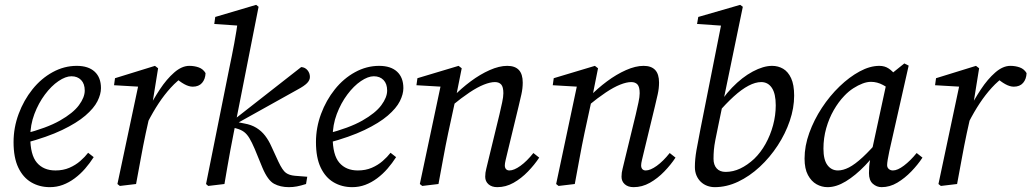

<svg xmlns="http://www.w3.org/2000/svg" viewBox="-20 -760 4260 793"><path d="M186 13Q143 13 109 -7Q75 -27 55.5 -68Q36 -109 36 -173Q36 -233 57 -289.5Q78 -346 114 -391Q150 -436 197.5 -462Q245 -488 297 -488Q345 -488 371 -464Q397 -440 397 -396Q397 -371 382.5 -342Q368 -313 332.5 -282.5Q297 -252 236.5 -223Q176 -194 83 -169L79 -207Q173 -231 227.5 -262Q282 -293 306 -325.5Q330 -358 330 -386Q330 -414 315 -429.5Q300 -445 275 -445Q251 -445 221.5 -425Q192 -405 165.5 -369.5Q139 -334 122 -289Q105 -244 105 -194Q105 -120 132.5 -88Q160 -56 209 -56Q241 -56 266.5 -67Q292 -78 311.5 -95Q331 -112 344 -129L367 -111Q351 -86 331.5 -63.5Q312 -41 288.5 -23.5Q265 -6 239.5 3.5Q214 13 186 13Z M590 -255 577 -304H590Q612 -348 640 -390.5Q668 -433 699.5 -460.5Q731 -488 762 -488Q783 -488 801 -481.5Q819 -475 829 -458Q828 -433 814.5 -417.5Q801 -402 776 -402Q760 -402 741 -412.5Q722 -423 705 -439L693 -451L743 -454V-448Q712 -427 685.5 -398Q659 -369 635.5 -333.5Q612 -298 590 -255ZM465 0 553 -415 571 -401 451 -408 455 -437 620 -488 633 -478 609 -329 604 -309 582 -210Q571 -158 561.5 -105.5Q552 -53 542 0L475 8Z M831 0 927 -478Q938 -530 947.5 -581Q957 -632 964 -684L982 -653L865 -661L869 -690L1038 -740L1048 -732L945 -210Q938 -175 931.5 -140Q925 -105 919 -70Q913 -35 907 0L840 8ZM1244 0Q1222 7 1206 10Q1190 13 1173 13Q1138 13 1112 -1Q1086 -15 1064 -67L1032 -145Q1020 -173 1010 -189.5Q1000 -206 988 -215Q976 -224 958 -229L929 -237V-259H938L948 -267L1224 -483Q1240 -482 1250 -470Q1260 -458 1260 -442Q1260 -429 1248.5 -417Q1237 -405 1209 -390L956 -249L959 -256L989 -250Q1018 -245 1039 -232Q1060 -219 1075 -199.5Q1090 -180 1101 -155L1130 -92Q1147 -56 1161 -46Q1175 -36 1198 -34L1249 -30Z M1435 13Q1392 13 1358 -7Q1324 -27 1304.5 -68Q1285 -109 1285 -173Q1285 -233 1306 -289.5Q1327 -346 1363 -391Q1399 -436 1446.5 -462Q1494 -488 1546 -488Q1594 -488 1620 -464Q1646 -440 1646 -396Q1646 -371 1631.5 -342Q1617 -313 1581.5 -282.5Q1546 -252 1485.5 -223Q1425 -194 1332 -169L1328 -207Q1422 -231 1476.5 -262Q1531 -293 1555 -325.5Q1579 -358 1579 -386Q1579 -414 1564 -429.5Q1549 -445 1524 -445Q1500 -445 1470.5 -425Q1441 -405 1414.5 -369.5Q1388 -334 1371 -289Q1354 -244 1354 -194Q1354 -120 1381.5 -88Q1409 -56 1458 -56Q1490 -56 1515.5 -67Q1541 -78 1560.5 -95Q1580 -112 1593 -129L1616 -111Q1600 -86 1580.5 -63.5Q1561 -41 1537.5 -23.5Q1514 -6 1488.5 3.5Q1463 13 1435 13Z M1724 8 1714 0 1802 -415 1820 -401 1700 -408 1704 -437 1874 -488 1887 -478 1862 -353 1860 -344 1831 -210Q1820 -158 1810.5 -105.5Q1801 -53 1791 0ZM2034 13Q2011 13 1997.5 1Q1984 -11 1984 -30Q1984 -47 1988.5 -63.5Q1993 -80 2000 -111L2043 -288Q2049 -314 2054 -337Q2059 -360 2059 -375Q2059 -401 2050 -411Q2041 -421 2024 -421Q2005 -421 1978.5 -410.5Q1952 -400 1919 -378Q1886 -356 1846 -323L1845 -360H1851Q1885 -395 1924 -424Q1963 -453 2002.5 -470.5Q2042 -488 2075 -488Q2107 -488 2123 -471Q2139 -454 2139 -419Q2139 -395 2133.5 -370.5Q2128 -346 2122 -321L2077 -135Q2072 -114 2068.5 -99.5Q2065 -85 2065 -77Q2065 -67 2070 -61.5Q2075 -56 2084 -56Q2103 -56 2129.5 -75Q2156 -94 2183 -128L2207 -109Q2188 -80 2160.5 -51.5Q2133 -23 2101 -5Q2069 13 2034 13Z M2287 8 2277 0 2365 -415 2383 -401 2263 -408 2267 -437 2437 -488 2450 -478 2425 -353 2423 -344 2394 -210Q2383 -158 2373.5 -105.5Q2364 -53 2354 0ZM2597 13Q2574 13 2560.5 1Q2547 -11 2547 -30Q2547 -47 2551.5 -63.5Q2556 -80 2563 -111L2606 -288Q2612 -314 2617 -337Q2622 -360 2622 -375Q2622 -401 2613 -411Q2604 -421 2587 -421Q2568 -421 2541.5 -410.5Q2515 -400 2482 -378Q2449 -356 2409 -323L2408 -360H2414Q2448 -395 2487 -424Q2526 -453 2565.5 -470.5Q2605 -488 2638 -488Q2670 -488 2686 -471Q2702 -454 2702 -419Q2702 -395 2696.5 -370.5Q2691 -346 2685 -321L2640 -135Q2635 -114 2631.5 -99.5Q2628 -85 2628 -77Q2628 -67 2633 -61.5Q2638 -56 2647 -56Q2666 -56 2692.5 -75Q2719 -94 2746 -128L2770 -109Q2751 -80 2723.5 -51.5Q2696 -23 2664 -5Q2632 13 2597 13Z M2932 13Q2916 13 2901 7.5Q2886 2 2874.5 -9Q2863 -20 2856.5 -35.5Q2850 -51 2850 -70Q2850 -102 2856.5 -139.5Q2863 -177 2873 -227L2961 -670L2976 -653L2859 -661L2864 -690L3037 -740L3048 -732L2968 -345L2965 -330L2947 -243Q2939 -205 2934.5 -181.5Q2930 -158 2928.5 -140.5Q2927 -123 2927 -104Q2927 -79 2940 -64.5Q2953 -50 2977 -50Q3008 -50 3037.5 -64Q3067 -78 3095 -104Q3122 -130 3142 -166Q3162 -202 3173 -243Q3184 -284 3184 -325Q3184 -373 3168 -397Q3152 -421 3124 -421Q3100 -421 3071.5 -406Q3043 -391 3010.5 -361.5Q2978 -332 2942 -290L2925 -296H2930Q2962 -355 3003.5 -398Q3045 -441 3089 -464.5Q3133 -488 3169 -488Q3194 -488 3214.5 -476Q3235 -464 3247.5 -437Q3260 -410 3260 -365Q3260 -314 3242 -261Q3224 -208 3192 -159Q3160 -110 3118 -71Q3076 -32 3028.5 -9.5Q2981 13 2932 13Z M3398 13Q3374 13 3352.5 1Q3331 -11 3317 -37Q3303 -63 3303 -105Q3303 -157 3322.5 -211Q3342 -265 3374.5 -314.5Q3407 -364 3447.5 -403Q3488 -442 3530.5 -465Q3573 -488 3612 -488Q3634 -488 3650.5 -477Q3667 -466 3680.5 -447.5Q3694 -429 3707 -406L3670 -380Q3651 -396 3627 -409Q3603 -422 3577 -422Q3561 -422 3542.5 -415Q3524 -408 3504.5 -395.5Q3485 -383 3467 -364Q3443 -339 3423.5 -305Q3404 -271 3392.5 -230.5Q3381 -190 3381 -146Q3381 -100 3397.5 -78Q3414 -56 3441 -56Q3462 -56 3486.5 -68.5Q3511 -81 3543.5 -111Q3576 -141 3619 -192L3631 -170H3628Q3593 -118 3553 -76.5Q3513 -35 3473.5 -11Q3434 13 3398 13ZM3621 13Q3601 13 3585 -1Q3569 -15 3569 -45Q3569 -60 3570 -72.5Q3571 -85 3573.5 -98.5Q3576 -112 3579 -128L3580 -133L3647 -443L3654 -449L3715 -498L3733 -489L3653 -135Q3649 -116 3646.5 -101Q3644 -86 3644 -78Q3644 -68 3651 -62Q3658 -56 3668 -56Q3687 -56 3713.5 -76Q3740 -96 3766 -128L3790 -109Q3771 -80 3744 -52Q3717 -24 3686 -5.5Q3655 13 3621 13Z M3981 -255 3968 -304H3981Q4003 -348 4031 -390.5Q4059 -433 4090.5 -460.5Q4122 -488 4153 -488Q4174 -488 4192 -481.5Q4210 -475 4220 -458Q4219 -433 4205.5 -417.5Q4192 -402 4167 -402Q4151 -402 4132 -412.5Q4113 -423 4096 -439L4084 -451L4134 -454V-448Q4103 -427 4076.5 -398Q4050 -369 4026.5 -333.5Q4003 -298 3981 -255ZM3856 0 3944 -415 3962 -401 3842 -408 3846 -437 4011 -488 4024 -478 4000 -329 3995 -309 3973 -210Q3962 -158 3952.5 -105.5Q3943 -53 3933 0L3866 8Z"/></svg>

Font: Source Serif 4
Style: Italic
Weight: 400
Italic angle: -12°
Designer: Frank Grießhammer
Foundry: Adobe Systems Incorporated
Version: Version 4.004;hotconv 1.0.116;makeotfexe 2.5.65601